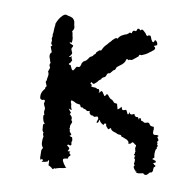

<svg xmlns="http://www.w3.org/2000/svg" viewBox="-45 -578 597 644"><g transform="rotate(-5 253.5 -255.5)"><path d="M490 -423Q487 -417 484 -417Q481 -417 479 -425L478 -433L477 -439Q470 -443 466 -439Q464 -440 462 -445L461 -449L459 -452L456 -457L453 -461Q450 -464 444 -460Q442 -468 435 -466Q434 -463 431 -460Q429 -458 426 -460L424 -461H422Q417 -460 415 -453L411 -455L408 -456Q405 -453 397 -451H392L387 -450Q373 -448 366 -439Q362 -444 354 -439L348 -436L343 -432L336 -428L329 -423Q321 -419 315 -413Q309 -407 307 -404Q303 -407 299 -404L295 -402L291 -400Q288 -393 282 -393Q281 -390 276 -388L272 -387L268 -386Q265 -383 261 -380Q254 -375 253 -375Q251 -375 245 -373L239 -368Q236 -361 233 -358Q230 -355 228 -356H226L224 -357Q221 -358 219 -356Q214 -350 208 -346Q204 -347 203 -354L202 -360L201 -365L199 -366H197Q195 -368 196 -370Q200 -372 203 -374L205 -377L208 -380Q205 -388 208 -394L205 -393L203 -392Q200 -391 198 -393Q211 -400 210 -407L209 -410V-413Q207 -418 211 -423L213 -424L214 -426Q216 -428 215 -430Q214 -431 204 -439L206 -441L209 -440Q212 -438 212 -440Q217 -452 216 -462Q218 -472 216 -477Q224 -483 225 -490V-498L226 -506Q227 -514 221 -522L214 -527L206 -531Q199 -538 189 -532L181 -527L174 -521Q168 -515 163 -508L161 -501L158 -494Q156 -488 153 -478L152 -476L151 -474L150 -471V-468L148 -463Q145 -460 146 -454Q146 -450 145 -449L143 -445Q142 -440 146 -436L143 -434Q142 -433 140 -433Q140 -429 142 -413Q134 -410 133 -398L134 -388V-382L135 -378Q128 -372 132 -362L128 -356L124 -350Q126 -344 124 -338L122 -333L119 -327L118 -324L117 -321Q116 -319 113 -316L114 -308L115 -301Q109 -298 109 -293Q90 -281 90 -262Q95 -254 102 -257Q108 -254 101 -245V-240L102 -234Q104 -227 101 -222L100 -220L99 -217Q98 -213 99 -207L97 -205L94 -203Q96 -201 94 -196V-189Q94 -179 99 -177Q92 -177 91 -171L90 -165L89 -160Q87 -152 91 -148Q87 -140 90 -135L86 -126L83 -116Q80 -104 85 -96Q78 -91 77 -83L75 -75L73 -67Q71 -62 74 -56L77 -60L82 -55L79 -53L76 -52Q78 -49 85 -49H96L97 -51L98 -52Q100 -54 101 -53Q102 -51 100 -45Q98 -37 98 -36L102 -33L106 -29Q110 -22 112 -22Q118 -27 120 -23L124 -24H135L142 -23Q151 -22 157 -23Q154 -25 152 -32L150 -36L149 -41Q145 -52 151 -54H157L165 -53Q166 -58 168 -59L171 -61L173 -62Q177 -63 171 -71L172 -73L173 -74Q176 -74 174 -76L166 -78Q174 -86 172 -88Q172 -90 166 -97Q168 -101 172 -99L174 -97L177 -96Q182 -98 181 -102Q180 -104 182 -108L185 -113V-123Q180 -125 178 -128Q176 -130 179 -130Q180 -130 182 -130Q184 -133 182 -136L180 -140Q177 -146 181 -149Q177 -151 179 -153L180 -155L181 -158Q181 -163 185 -167L188 -171L190 -175Q187 -180 188 -181V-183L189 -185Q192 -190 184 -201Q189 -205 188 -208L186 -210L185 -213Q183 -217 182 -220L185 -218L188 -216Q190 -214 192 -215Q190 -221 191 -228L192 -234L191 -241L192 -244L194 -247Q204 -241 207 -237Q210 -234 214 -233L218 -231L221 -230Q222 -220 225 -220H228Q232 -216 232 -215Q236 -214 239 -211L240 -210L241 -208Q243 -205 252 -206Q248 -198 255 -191Q262 -190 264 -185H276Q280 -178 276 -174Q272 -170 271 -164Q275 -163 278 -167L280 -171L283 -173Q282 -165 293 -155L295 -157L297 -159Q299 -161 301 -159Q303 -157 303 -154L302 -152V-151Q305 -144 308 -139Q309 -139 313 -141Q317 -143 318 -142Q316 -134 331 -126L334 -124L337 -121Q342 -118 343 -118Q350 -118 351 -109Q354 -110 356 -108L358 -105L361 -104L363 -102Q365 -101 366 -100L368 -98L370 -95Q372 -93 372 -90L371 -85Q375 -84 379 -85L382 -87L385 -89Q389 -87 390 -85L392 -82L394 -80L396 -78V-75L394 -72Q394 -70 392 -68L393 -65L392 -63Q392 -58 393 -57Q390 -56 390 -50Q385 -48 387 -46Q387 -44 391 -43Q386 -38 387 -33Q390 -32 387 -24L385 -19Q384 -18 384 -15Q387 -12 385 -10L383 -8Q382 -7 382 -5Q383 1 386 7Q389 8 391 10H386Q390 16 397 17L412 18Q416 26 424 24Q425 23 429 21L435 17Q441 20 445 13L447 7Q448 2 450 1Q453 0 455 -2Q455 -6 451 -7Q451 -11 447 -12Q448 -13 451 -13L453 -14H456Q460 -19 455 -21L451 -24L447 -26Q447 -29 450 -29L452 -30L454 -31Q454 -45 461 -58Q467 -60 464 -63L469 -69L467 -74V-75L469 -78Q469 -80 467 -82L472 -87Q474 -89 472 -91Q470 -94 472 -96L469 -97Q471 -101 475 -102Q470 -106 468 -106Q461 -106 458.5 -108.5Q456 -111 457 -116L458 -120L460 -125Q461 -129 461 -134Q450 -137 449 -141L448 -143V-145Q446 -149 443 -150Q431 -149 429 -152L428 -153L427 -155Q426 -156 421 -158L420 -162L421 -164Q421 -166 415 -168V-165Q415 -163 413 -163L412 -167L411 -171Q400 -171 400 -183Q391 -181 389 -182Q384 -184 384 -190L382 -188V-186Q380 -183 379 -183Q376 -184 376 -191L375 -195Q375 -197 373 -199Q363 -198 362 -199Q360 -200 359 -211Q352 -204 345 -203V-222Q339 -224 337 -225Q334 -228 333 -231Q330 -238 327 -238Q323 -241 320 -248L318 -253L314 -258Q311 -253 305 -251Q300 -269 297 -269L293 -267L290 -265L286 -263Q291 -268 289 -273Q289 -278 283 -277Q280 -282 274 -283L268 -285Q264 -287 263 -288Q268 -291 265 -294L262 -297Q262 -299 266 -302Q270 -295 274 -295L278 -297L280 -298L284 -300L287 -302L291 -305Q296 -308 299 -308Q300 -312 307 -314L313 -315L317 -319Q322 -328 327 -326H331L333 -328Q335 -329 336 -330Q337 -331 339 -332L341 -334L345 -335Q350 -336 354 -344L363 -348L373 -352Q385 -358 388 -366Q390 -369 392 -368Q395 -367 396 -364Q398 -366 402 -365L405 -364H408Q416 -367 420 -369L431 -374Q434 -382 440 -377L447 -378L453 -379Q463 -381 466 -383Q467 -384 474 -386L478 -388L483 -390Q493 -395 485 -404Q486 -405 490 -405L496 -406Q499 -415 493 -422Q493 -423 490 -423Z"/></g></svg>

Font: Kom-post
Style: Regular
Weight: 400
Designer: @guaschetti
Foundry: guaschetti
Version: Version 1.00 December 6, 2021, initial release